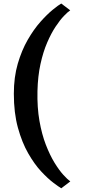

<svg xmlns="http://www.w3.org/2000/svg" viewBox="-20 -852 478 1061"><path d="M56.5 -334Q56.5 -425.5 78.2 -500Q100 -574.5 133.5 -632.5Q167 -690.5 203.8 -731.8Q240.5 -773 271.5 -798.2Q302.5 -823.5 318.5 -832.5L368 -795Q355 -786.5 333.5 -764.2Q312 -742 287.5 -705.2Q263 -668.5 240.8 -617Q218.5 -565.5 203.8 -498.5Q189 -431.5 187 -348.5Q185 -258 198 -184Q211 -110 233.2 -52.5Q255.5 5 281 46.8Q306.5 88.5 330 114.2Q353.5 140 368.5 150.5L318.5 188.5Q305 180.5 274.8 157.8Q244.5 135 207.2 95Q170 55 135.8 -4.8Q101.5 -64.5 79 -146.2Q56.5 -228 56.5 -334Z"/></svg>

Font: Merriweather 24pt SemiCondensed
Style: Bold
Weight: 700
Width: 4
Designer: Eben Sorkin
Foundry: Eben Sorkin
Version: Version 2.100